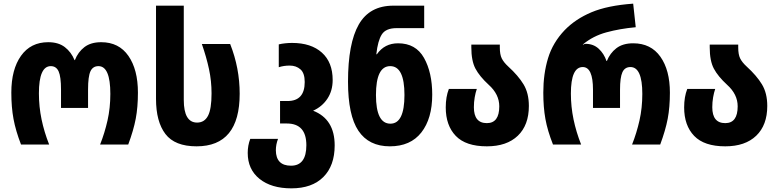

<svg xmlns="http://www.w3.org/2000/svg" viewBox="-20 -791 4257 1051"><path d="M95 0H249Q222 -68 207.5 -137.5Q193 -207 193 -280Q193 -429 258 -429Q288 -429 301 -400Q314 -371 314 -301V-200H462V-301Q462 -372 475 -400.5Q488 -429 519 -429Q584 -429 584 -277Q584 -200 568.5 -131.5Q553 -63 528 0H682Q711 -78 723 -141Q735 -204 735 -284Q735 -410 683 -485Q631 -560 534 -560Q477 -560 442 -533Q407 -506 390 -462H388Q370 -506 335 -533Q300 -560 244 -560Q148 -560 95 -485.5Q42 -411 42 -284Q42 -204 54 -139.5Q66 -75 95 0Z M1056 10Q1292 10 1292 -278Q1292 -418 1240 -550H1085Q1110 -478 1124 -413Q1138 -348 1138 -280Q1138 -194 1118.5 -157Q1099 -120 1059 -120Q986 -120 986 -244V-760H834V-250Q834 -125 885.5 -57.5Q937 10 1056 10Z M1575 240Q1688 240 1750 178Q1812 116 1812 5Q1812 -139 1694 -185Q1743 -207 1772 -250.5Q1801 -294 1801 -353Q1801 -450 1742 -503Q1683 -556 1579 -556Q1561 -556 1541.5 -554Q1522 -552 1506 -548V-423Q1533 -432 1566 -432Q1601 -432 1624.5 -411.5Q1648 -391 1648 -342Q1648 -238 1554 -238H1513V-115H1550Q1657 -115 1657 4Q1657 116 1573 116Q1491 116 1490 32Q1490 0 1502 -31H1350Q1336 5 1336 46Q1336 136 1400.5 188Q1465 240 1575 240Z M2114 10Q2227 10 2286.5 -66Q2346 -142 2346 -273Q2346 -394 2301 -474Q2256 -554 2159 -554Q2085 -554 2043 -494H2040Q2048 -568 2070 -602.5Q2092 -637 2151 -637H2302V-760H2133Q2003 -760 1944 -657Q1885 -554 1885 -344Q1885 -160 1942 -75Q1999 10 2114 10ZM2117 -114Q2038 -114 2038 -271Q2038 -429 2116 -429Q2194 -429 2194 -271Q2194 -114 2117 -114Z M2645 10Q2754 10 2814.5 -48Q2875 -106 2875 -211Q2875 -281 2846 -329Q2817 -377 2762 -427Q2737 -450 2726.5 -471.5Q2716 -493 2716 -531V-547H2560V-532Q2560 -458 2582.5 -415.5Q2605 -373 2655 -327Q2713 -275 2713 -209Q2713 -117 2645 -117Q2574 -117 2574 -204Q2574 -232 2578.5 -258Q2583 -284 2590 -304H2437Q2420 -261 2420 -203Q2420 -104 2475 -47Q2530 10 2645 10Z M3007 0H3161Q3134 -68 3119.5 -137.5Q3105 -207 3105 -279Q3105 -424 3170 -424Q3226 -424 3226 -300V-200H3374V-300Q3374 -367 3387 -395.5Q3400 -424 3431 -424Q3496 -424 3496 -277Q3496 -200 3480.5 -131.5Q3465 -63 3440 0H3594Q3623 -78 3635 -141Q3647 -204 3647 -284Q3647 -407 3595 -480.5Q3543 -554 3446 -554Q3389 -554 3354 -527Q3319 -500 3302 -457H3300Q3286 -498 3257 -524.5Q3228 -551 3186 -551Q3177 -551 3171 -545V-548Q3226 -594 3299.5 -614Q3373 -634 3460 -642L3446 -771Q3306 -761 3218 -724Q3130 -687 3071 -626Q3006 -558 2980 -472.5Q2954 -387 2954 -284Q2954 -204 2965.5 -140Q2977 -76 3007 0Z M3950 10Q4059 10 4119.5 -48Q4180 -106 4180 -211Q4180 -281 4151 -329Q4122 -377 4067 -427Q4042 -450 4031.5 -471.5Q4021 -493 4021 -531V-547H3865V-532Q3865 -458 3887.5 -415.5Q3910 -373 3960 -327Q4018 -275 4018 -209Q4018 -117 3950 -117Q3879 -117 3879 -204Q3879 -232 3883.5 -258Q3888 -284 3895 -304H3742Q3725 -261 3725 -203Q3725 -104 3780 -47Q3835 10 3950 10Z"/></svg>

Font: Noto Sans Georgian Condensed Extra
Style: Regular
Weight: 800
Width: 3
Designer: Monotype Design Team
Foundry: Monotype Imaging Inc.
Version: Version 1.901